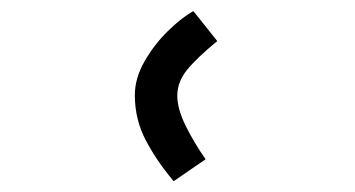

<svg xmlns="http://www.w3.org/2000/svg" viewBox="-20 -902 640 346"><path d="M223 -730.5Q223 -761 240.5 -791.5Q258 -822 282.5 -846Q307 -870 328.5 -882L371.5 -828Q335 -798 317.2 -776.2Q299.5 -754.5 299.5 -729.5Q299.5 -706 314.5 -675.5Q329.5 -645 350.5 -615L293 -575.5Q262.5 -611.5 242.8 -649Q223 -686.5 223 -730.5Z"/></svg>

Font: JuliaMono ExtraBold
Style: Regular
Weight: 800
Monospace: yes
Designer: cormullion
Foundry: corm
Version: Version 0.055; ttfautohint (v1.8.4)